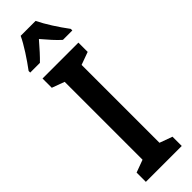

<svg xmlns="http://www.w3.org/2000/svg" viewBox="-314 -938 938 938"><g transform="rotate(-45 155.0 -468.5)"><path d="M206 -937H103C85 -897 42 -832 9 -788V-777H76C97 -797 125 -828 155 -863C184 -829 210 -799 235 -777H300V-788C264 -836 228 -892 206 -937ZM279 0V-64L213 -88V-626L279 -650V-714H31V-650L96 -626V-88L31 -64V0Z"/></g></svg>

Font: Noto Sans Devanagari ExtraCondensed SemiBold
Style: Regular
Weight: 600
Width: 2
Designer: Jelle Bosma - Monotype Design Team
Foundry: Monotype Imaging Inc.
Version: Version 2.004